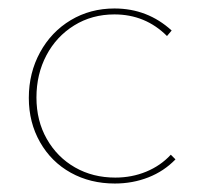

<svg xmlns="http://www.w3.org/2000/svg" viewBox="-20 -430 466 453"><path d="M48 -199Q48 -258 74.5 -306.5Q101 -355 147 -382.5Q193 -410 250 -410Q328 -410 385 -358L374 -345Q323 -396 250 -396Q197 -396 155 -370Q113 -344 89.5 -299.5Q66 -255 66 -200Q66 -145 90.5 -102Q115 -59 157 -35Q199 -11 252 -11Q291 -11 325 -25Q359 -39 383 -65L394 -54Q367 -26 330 -11.5Q293 3 251 3Q193 3 147 -22.5Q101 -48 74.5 -94.5Q48 -141 48 -199Z"/></svg>

Font: Ysabeau Thin
Style: Regular
Weight: 200
Designer: Christian Thalmann (Catharsis Fonts)
Version: Version 0.003